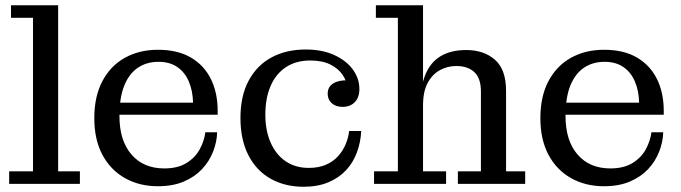

<svg xmlns="http://www.w3.org/2000/svg" viewBox="-20 -702 2598 733"><path d="M15 0V-48H106V-634H22V-682H202V-48H285V0Z M583 9Q512 9 457 -22Q402 -53 371 -111Q340 -169 340 -251Q340 -334 371 -392.5Q402 -451 457 -481.5Q512 -512 583 -512L585 -466Q540 -466 506.5 -443.5Q473 -421 454.5 -375.5Q436 -330 436 -259Q436 -165 482 -112Q528 -59 607 -59Q659 -59 692.5 -80Q726 -101 743 -133Q760 -165 764 -197H809Q808 -160 793.5 -123Q779 -86 751.5 -56.5Q724 -27 682 -9Q640 9 583 9ZM391 -264V-310H717L811 -279V-264ZM717 -310Q716 -355 701 -390.5Q686 -426 657 -446Q628 -466 585 -466L583 -512Q658 -512 708.5 -482.5Q759 -453 785 -400.5Q811 -348 811 -279Z M1139 11Q1068 11 1013.5 -19.5Q959 -50 928.5 -109Q898 -168 898 -252Q898 -336 929.5 -394.5Q961 -453 1017 -483Q1073 -513 1147 -513L1164 -471Q1110 -471 1071.5 -445.5Q1033 -420 1013 -373.5Q993 -327 993 -264Q993 -203 1013.5 -157Q1034 -111 1071 -86Q1108 -61 1159 -61Q1196 -61 1224 -73Q1252 -85 1270.5 -105.5Q1289 -126 1299.5 -151Q1310 -176 1313 -202H1359Q1357 -159 1342.5 -120Q1328 -81 1301 -52Q1274 -23 1233.5 -6Q1193 11 1139 11ZM1288 -294Q1262 -294 1246.5 -308Q1231 -322 1231 -344Q1231 -371 1253 -384Q1275 -397 1309 -395L1307 -366Q1304 -393 1287.5 -417Q1271 -441 1240.5 -456Q1210 -471 1164 -471L1147 -513Q1211 -513 1257 -491.5Q1303 -470 1327.5 -436Q1352 -402 1352 -362Q1352 -330 1334.5 -312Q1317 -294 1288 -294Z M1408 0V-48H1499V-634H1415V-682H1595V-48H1683V0ZM1728 0V-48H1816V-353Q1816 -403 1791 -426.5Q1766 -450 1722 -450Q1689 -450 1660 -434.5Q1631 -419 1613 -386Q1595 -353 1595 -299H1585Q1585 -372 1604.5 -418.5Q1624 -465 1663 -488Q1702 -511 1760 -511Q1827 -511 1869.5 -474Q1912 -437 1912 -355V-48H1985V0Z M2286 9Q2215 9 2160 -22Q2105 -53 2074 -111Q2043 -169 2043 -251Q2043 -334 2074 -392.5Q2105 -451 2160 -481.5Q2215 -512 2286 -512L2288 -466Q2243 -466 2209.5 -443.5Q2176 -421 2157.5 -375.5Q2139 -330 2139 -259Q2139 -165 2185 -112Q2231 -59 2310 -59Q2362 -59 2395.5 -80Q2429 -101 2446 -133Q2463 -165 2467 -197H2512Q2511 -160 2496.5 -123Q2482 -86 2454.5 -56.5Q2427 -27 2385 -9Q2343 9 2286 9ZM2094 -264V-310H2420L2514 -279V-264ZM2420 -310Q2419 -355 2404 -390.5Q2389 -426 2360 -446Q2331 -466 2288 -466L2286 -512Q2361 -512 2411.5 -482.5Q2462 -453 2488 -400.5Q2514 -348 2514 -279Z"/></svg>

Font: Montagu Slab
Style: Regular
Weight: 400
Version: Version 1.000